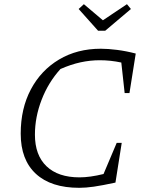

<svg xmlns="http://www.w3.org/2000/svg" viewBox="-20 -890 702 918"><path d="M359 8Q224 8 151.5 -59Q79 -126 79 -251Q79 -371 127.5 -462.5Q176 -554 262.5 -605.5Q349 -657 462 -657Q496 -657 539.5 -651.5Q583 -646 629 -634L599 -445H576L560 -591Q509 -602 457 -602Q411 -602 365 -592Q319 -582 269 -560Q211 -496 179 -413Q147 -330 147 -246Q147 -148 202.5 -95Q258 -42 360 -42Q410 -42 475 -58L538 -207H562L532 -17Q467 -3 428.5 2.5Q390 8 359 8ZM449 -743 356 -847 381 -870 472 -793 587 -870 606 -847 483 -743Z"/></svg>

Font: Piazzolla SC Light
Style: Italic
Weight: 300
Italic angle: -11.3°
Designer: Juan Pablo del Peral
Foundry: Huerta Tipografica
Version: Version 1.330